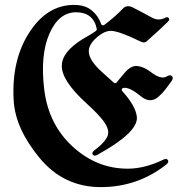

<svg xmlns="http://www.w3.org/2000/svg" viewBox="-20 -746 743 778"><path d="M373.5 -118.2Q361.8 -111.8 356.2 -119.1Q350.6 -126.5 360.4 -135.3Q417 -177.2 418.5 -207Q419.9 -227.1 400.1 -254.4Q380.4 -281.7 330.6 -327.1Q229.5 -418.9 230.5 -479.5Q230.5 -535.2 314.5 -587.4Q317.4 -588.9 338.4 -601.3Q359.4 -613.8 368.7 -620.6Q373 -624.5 372.1 -629.4Q357.9 -696.3 288.1 -696.3Q218.3 -696.3 180.2 -609.4Q142.1 -522.5 159.4 -382.1Q176.8 -241.7 274.4 -152.1Q372.1 -62.5 497.6 -62.5Q566.9 -62.5 643.1 -99.6Q655.3 -105 660.4 -97.2Q665.5 -89.4 654.8 -80.1Q538.1 12.2 388.2 12.2Q238.3 12.2 140.6 -105.7Q43 -223.6 35.6 -336.4Q25.4 -499.5 97.7 -612.8Q169.9 -726.1 280.3 -726.1Q325.2 -726.1 352.3 -703.4Q379.4 -680.7 389.6 -648.9Q391.1 -644.5 394.5 -644Q397.9 -642.6 401.9 -644.5Q444.8 -676.3 481.4 -714.4Q497.6 -726.6 518.3 -715.6Q539.1 -704.6 556.6 -695.8Q572.8 -686.5 597.2 -673.8Q621.6 -661.1 646 -672.4Q657.2 -679.7 663.1 -673.6Q668.9 -667.5 661.6 -659.2Q636.7 -634.8 615.2 -615.5Q593.8 -596.2 573.2 -577.6Q568.4 -573.7 561.8 -574Q555.2 -574.2 544.4 -580.1Q460 -621.1 427.7 -621.1Q404.3 -620.1 380.4 -601.1Q340.3 -569.8 339.8 -539.6Q338.4 -501.5 399.9 -448.2Q425.3 -425.8 440.9 -411.1Q444.3 -408.2 447.3 -408.7Q450.2 -409.2 452.6 -412.1Q464.4 -426.8 483.9 -449.7Q511.2 -481.9 537.1 -478.5Q563 -475.1 588.4 -456.1Q632.3 -421.4 656.2 -436.5Q668.9 -444.8 676.5 -437.7Q684.1 -430.7 675.3 -417.5Q663.1 -400.9 650.6 -384.3Q638.2 -367.7 621.6 -353.5Q587.4 -323.7 546.9 -358.9Q502.9 -394.5 479.5 -389.6Q475.1 -388.7 473.6 -384.3Q472.2 -379.9 475.6 -376.5Q530.3 -316.4 534.7 -271.5Q539.6 -209 373.5 -118.2Z"/></svg>

Font: Bertholdr Mainzer Fraktur
Style: Regular
Weight: 400
Designer: Peter Wiegel, original typeface by Carl Albert Fahrenwaldt 1901
Foundry: Peter Wiegel
Version: Version 1.000 2010 initial release